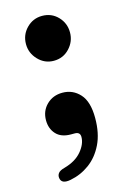

<svg xmlns="http://www.w3.org/2000/svg" viewBox="-104 -522 495 750"><g transform="rotate(-15 144.0 -146.5)"><path d="M144 -289.5Q107 -289.5 81 -316.8Q55 -344 55 -380.5Q55 -418 81 -444.5Q107 -471 144 -471Q182 -471 207.5 -444.5Q233 -418 233 -380.5Q233 -344 207.5 -316.8Q182 -289.5 144 -289.5ZM133.5 5.5Q94 5.5 73.8 -16.8Q53.5 -39 53.5 -73Q53.5 -110.5 79 -135.5Q104.5 -160.5 143 -160.5Q185 -160.5 213.2 -129.5Q241.5 -98.5 241.5 -32.5Q241.5 30 220.2 73.5Q199 117 163.8 142.8Q128.5 168.5 86.5 176.5Q49 184 45 159Q43 148 49.5 139Q56 130 75.5 125Q122 112 146.2 83Q170.5 54 170.5 25.5Q170.5 5.5 149 5.5Z"/></g></svg>

Font: Fraunces 9pt S050 SemiBold
Style: Regular
Weight: 600
Version: Version 1.000; ttfautohint (v1.8.3)